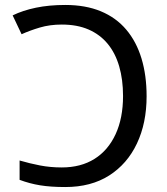

<svg xmlns="http://www.w3.org/2000/svg" viewBox="-20 -744 672 774"><path d="M243 10Q184 10 141.5 3Q99 -4 59 -19V-97Q100 -85 141.5 -77Q183 -69 229 -69Q306 -69 361 -103.5Q416 -138 446 -203Q476 -268 476 -357Q476 -423 460.5 -476.5Q445 -530 414 -567.5Q383 -605 337 -625Q291 -645 229 -645Q181 -645 140.5 -633Q100 -621 67 -606L31 -682Q72 -702 125 -713Q178 -724 243 -724Q325 -724 386.5 -698.5Q448 -673 489 -624.5Q530 -576 550.5 -508Q571 -440 571 -356Q571 -248 532 -165.5Q493 -83 420 -36.5Q347 10 243 10Z"/></svg>

Font: Noto Sans Ambassadori
Style: Regular
Weight: 400
Designer: Monotype Design Team
Foundry: Monotype Imaging Inc.
Version: Version 2.013